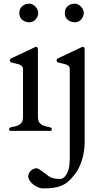

<svg xmlns="http://www.w3.org/2000/svg" viewBox="-20 -709 579 1043"><path d="M36.1 2Q29.3 0.5 29.3 -7.8Q29.3 -13.2 35.6 -16.1Q42 -19 53.7 -20.8Q65.4 -22.5 76.9 -27.3Q88.4 -32.2 96.7 -42.7Q105 -53.2 105 -74.2V-332.5Q105 -343.8 99.1 -349.9Q93.3 -356 83.7 -359.1Q74.2 -362.3 63.2 -364.5Q52.2 -366.7 41.5 -369.6Q38.1 -371.1 35.9 -373.3Q33.7 -375.5 33.7 -381.3Q33.7 -384.3 35.4 -387.2Q37.1 -390.1 42 -392.6L166.5 -451.2Q168.9 -452.1 171.4 -453.4Q173.8 -454.6 175.3 -454.6Q186 -454.6 186 -440.9V-74.2Q186 -53.2 194.3 -42.7Q202.6 -32.2 214.1 -27.3Q225.6 -22.5 237.3 -20.8Q249 -19 255.4 -16.1Q261.7 -13.2 261.7 -7.8Q261.7 0.5 254.9 2ZM85 -638.2Q85 -661.1 100.3 -675Q115.7 -689 139.2 -689Q148.9 -689 157.7 -684.3Q166.5 -679.7 173.1 -672.4Q179.7 -665 183.6 -656.2Q187.5 -647.5 187.5 -638.2Q187.5 -627.9 183.6 -619.1Q179.7 -610.4 173.3 -603.3Q167 -596.2 158.2 -592Q149.4 -587.9 140.1 -587.9Q117.2 -587.9 101.1 -601.1Q85 -614.3 85 -638.2ZM420.4 -451.2Q422.9 -452.1 425.3 -453.4Q427.7 -454.6 429.2 -454.6Q439.9 -454.6 439.9 -440.9V62Q439.9 85 436.5 109.6Q433.1 134.3 426 158.2Q418.9 182.1 407.5 204.6Q396 227.1 380.4 245.1Q364.7 266.1 347.4 279.8Q330.1 293.5 309.8 301.3Q289.6 309.1 265.6 311.8Q241.7 314.5 213.4 314.5Q201.2 314.5 187.5 308.8Q173.8 303.2 162.1 294.2Q150.4 285.2 142.3 273.7Q134.3 262.2 133.3 250Q133.3 242.2 136.7 234.1Q140.1 226.1 146.2 219.7Q152.3 213.4 160.9 209.2Q169.4 205.1 179.7 205.1Q181.2 205.1 183.6 205.8Q186 206.5 192.9 210.7Q199.7 214.8 211.9 223.6Q224.1 232.4 245.1 248.5Q254.9 255.4 269.3 259.3Q283.7 263.2 309.1 263.2Q324.7 259.8 334.5 247.6Q344.2 235.4 349.9 219.5Q355.5 203.6 357.2 186.3Q358.9 168.9 358.9 154.8V-332.5Q358.9 -343.8 353 -349.9Q347.2 -356 337.6 -359.1Q328.1 -362.3 317.1 -364.5Q306.2 -366.7 295.4 -369.6Q292 -371.1 289.8 -373.3Q287.6 -375.5 287.6 -381.3Q287.6 -384.3 289.3 -387.2Q291 -390.1 295.9 -392.6ZM332 -638.2Q332 -661.1 347.4 -675Q362.8 -689 386.7 -689Q396.5 -689 405.3 -684.3Q414.1 -679.7 420.7 -672.4Q427.2 -665 431.2 -656.2Q435.1 -647.5 435.1 -638.2Q435.1 -627.9 431.2 -619.1Q427.2 -610.4 420.9 -603.3Q414.6 -596.2 405.8 -592Q397 -587.9 387.7 -587.9Q364.7 -587.9 348.4 -601.1Q332 -614.3 332 -638.2Z"/></svg>

Font: Kurinto Book Core
Style: Regular
Weight: 400
Designer: Kurinto was developed by Clint Goss from a range of fonts that are compatible with the SIL Open Font License Version 1.1
Foundry: Clinton F. Goss
Version: Version 2.196; July 25, 2020